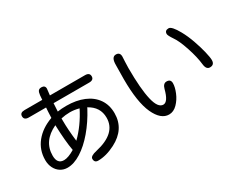

<svg xmlns="http://www.w3.org/2000/svg" viewBox="-109 -1253 2218 1802"><g transform="rotate(-30 1000.0 -351.5)"><path d="M360.4 -596.7H172.9Q123 -596.7 123 -637.7Q123 -676.8 172.9 -676.8H365.2Q368.2 -734.4 374 -752Q381.8 -783.2 415 -783.2Q456.1 -783.2 456.1 -746.1L455.1 -738.3L448.2 -676.8H828.1Q877.9 -676.8 877.9 -636.7Q877.9 -596.7 828.1 -596.7H441.4V-593.8L436.5 -508.8Q480.5 -515.6 532.2 -515.6Q638.7 -515.6 719.7 -481.9Q800.8 -448.2 845.7 -383.8Q890.6 -319.3 890.6 -229.5Q890.6 -57.6 721.7 29.3Q623 80.1 535.2 80.1Q495.1 80.1 495.1 38.1Q495.1 7.8 566.4 -7.8Q804.7 -61.5 804.7 -230.5Q804.7 -346.7 695.3 -405.3L690.4 -393.6Q629.9 -280.3 555.2 -192.4Q480.5 -104.5 402.3 -55.2Q324.2 -5.9 253.9 -5.9Q211.9 -5.9 178.2 -27.3Q144.5 -48.8 125.5 -86.9Q106.4 -125 106.4 -172.9Q106.4 -282.2 172.4 -363.8Q238.3 -445.3 354.5 -487.3L357.4 -552.7ZM450.2 -184.6Q555.7 -287.1 628.9 -432.6Q579.1 -446.3 530.3 -446.3Q482.4 -446.3 434.6 -435.5V-414.1Q434.6 -313.5 450.2 -184.6ZM187.5 -173.8Q187.5 -84 260.7 -84Q306.6 -84 377.9 -127Q358.4 -231.4 352.5 -409.2Q187.5 -332 187.5 -173.8Z M1505.9 -199.2Q1505.9 -157.2 1482.4 -100.6Q1459 -43.9 1418.5 -2.9Q1377.9 38.1 1329.1 38.1Q1240.2 38.1 1182.6 -86.9Q1125 -212.9 1125 -462.9L1127 -612.3Q1126 -700.2 1175.8 -700.2Q1219.7 -700.2 1219.7 -653.3L1216.8 -595.7L1214.8 -530.3Q1214.8 -302.7 1243.2 -184.6Q1270.5 -69.3 1328.1 -69.3Q1378.9 -69.3 1410.2 -191.4Q1423.8 -243.2 1460.9 -243.2Q1505.9 -243.2 1505.9 -199.2ZM1814.5 -569.3Q1847.7 -509.8 1874 -435.1Q1900.4 -360.4 1915.5 -296.9Q1930.7 -233.4 1930.7 -205.1Q1930.7 -153.3 1881.8 -153.3Q1841.8 -153.3 1835 -212.9Q1826.2 -295.9 1790.5 -403.8Q1754.9 -511.7 1719.7 -560.5Q1685.5 -611.3 1685.5 -627.9Q1685.5 -666 1727.5 -666Q1760.7 -666 1814.5 -569.3Z"/></g></svg>

Font: jf-openhuninn-1.1
Style: Regular
Weight: 400
Designer: [Kosugi Maru]
      Designed by Motoya company      

      [Varela Round]
      Joe Prince(Latin component); Avraham Co
Foundry: justfont CO.,LTD.
Version: 1.1